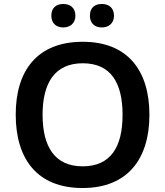

<svg xmlns="http://www.w3.org/2000/svg" viewBox="-20 -935 830 965"><path d="M238 -856C238 -816 265 -797 298 -797C330 -797 359 -816 359 -856C359 -898 330 -915 298 -915C265 -915 238 -898 238 -856ZM432 -856C432 -816 458 -797 492 -797C524 -797 553 -816 553 -856C553 -898 524 -915 492 -915C458 -915 432 -898 432 -856ZM731 -358C731 -580 622 -725 396 -725C166 -725 59 -579 59 -359C59 -137 166 10 395 10C622 10 731 -137 731 -358ZM194 -358C194 -519 256 -617 396 -617C537 -617 596 -519 596 -358C596 -197 537 -99 395 -99C256 -99 194 -197 194 -358Z"/></svg>

Font: Noto Sans Bamum SemiBold
Style: Regular
Weight: 600
Designer: Monotype Design Team
Foundry: Monotype Imaging Inc.
Version: Version 2.002